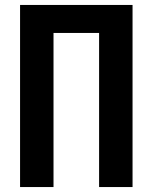

<svg xmlns="http://www.w3.org/2000/svg" viewBox="-20 -755 616 775"><path d="M61 0H196V-622H380V0H515V-735H61Z"/></svg>

Font: Iosevka Sparkle Extrabold
Style: Regular
Weight: 800
Designer: Belleve Invis
Foundry: Belleve Invis
Version: Version 4.5.0; ttfautohint (v1.8.3)